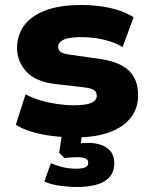

<svg xmlns="http://www.w3.org/2000/svg" viewBox="-20 -537 600 766"><path d="M284 11Q233 11 188.5 5.5Q144 0 107.5 -11Q71 -22 43 -39L82 -161Q109 -146 141.5 -136.5Q174 -127 208.5 -122Q243 -117 273 -117Q322 -117 344 -126.5Q366 -136 366 -155Q366 -170 355 -177.5Q344 -185 319 -188L199 -202Q122 -211 85 -251.5Q48 -292 48 -346Q48 -395 75 -433.5Q102 -472 159 -494.5Q216 -517 304 -517Q345 -517 384 -511.5Q423 -506 456 -495Q489 -484 513 -468L469 -349Q449 -362 421.5 -371Q394 -380 364 -384.5Q334 -389 306 -389Q255 -389 233.5 -378.5Q212 -368 212 -351Q212 -337 223 -329.5Q234 -322 258 -319L371 -303Q455 -292 493 -256.5Q531 -221 531 -157Q531 -104 501 -66.5Q471 -29 415.5 -9Q360 11 284 11ZM288 209Q255 209 218.5 204Q182 199 157 187L183 114Q201 122 227 129Q253 136 283 136Q307 136 319.5 131Q332 126 332 112Q332 99 319 94.5Q306 90 287 90Q280 90 264.5 91Q249 92 238 94L216 73L230 -20H310L298 65L262 42Q273 37 293 35Q313 33 333 33Q358 33 381.5 40.5Q405 48 420.5 66Q436 84 436 114Q436 149 416.5 170Q397 191 364 200Q331 209 288 209Z"/></svg>

Font: Nunito Sans 7pt Black
Style: Regular
Weight: 900
Designer: Vernon Adams
Foundry: Vernon Adams
Version: Version 3.101;gftools[0.9.27]